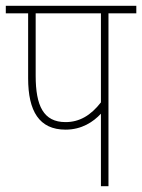

<svg xmlns="http://www.w3.org/2000/svg" viewBox="-20 -642 490 662"><path d="M354 -596H450V-622H0V-596H77V-372C77 -259 115 -195 206 -195C262 -195 302 -222 328 -250V0H354ZM328 -596V-289C293 -244 254 -221 206 -221C130 -221 103 -277 103 -381V-596Z"/></svg>

Font: Noto Sans Devanagari Condensed Thin
Style: Regular
Weight: 100
Width: 3
Designer: Jelle Bosma - Monotype Design Team
Foundry: Monotype Imaging Inc.
Version: Version 2.004